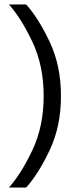

<svg xmlns="http://www.w3.org/2000/svg" viewBox="-20 -736 375 866"><path d="M177 -303Q177 -440 126 -547.5Q75 -655 20 -716H98Q153 -655 204 -547.5Q255 -440 255 -303Q255 -166 204 -58.5Q153 49 98 110H20Q75 49 126 -58.5Q177 -166 177 -303Z"/></svg>

Font: Uncut Sans VF
Style: Regular
Weight: 400
Designer: Kasper Nordkvist
Foundry: Uncut Type
Version: Version 1.100;FEAKit 1.0